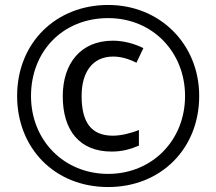

<svg xmlns="http://www.w3.org/2000/svg" viewBox="-20 -744 871 774"><path d="M416 10C628 10 783 -144 783 -357C783 -567 624 -724 416 -724C206 -724 49 -572 49 -357C49 -149 198 10 416 10ZM416 -43C237 -43 105 -179 105 -357C105 -537 233 -671 416 -671C596 -671 726 -533 726 -357C726 -177 592 -43 416 -43ZM430 -133C474 -133 507 -143 540 -157V-220C506 -206 466 -197 435 -197C347 -197 309 -252 309 -357C309 -457 356 -516 436 -516C465 -516 497 -508 530 -491L558 -550C520 -569 476 -580 435 -580C306 -580 233 -489 233 -356C233 -219 300 -133 430 -133Z"/></svg>

Font: Noto Sans Georgian SemiCondensed
Style: Regular
Weight: 400
Width: 4
Designer: Monotype Design Team, Akaki Razmadze
Foundry: Google LLC
Version: Version 2.005